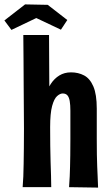

<svg xmlns="http://www.w3.org/2000/svg" viewBox="-56 -852 510 873"><path d="M47 -1Q49 -23 50 -49.5Q51 -76 51.5 -107.5Q52 -139 52.5 -178.5Q53 -218 53 -267Q53 -307 52.5 -341.5Q52 -376 52 -410.5Q52 -445 51.5 -485.5Q51 -526 51 -576.5Q51 -627 50 -693H167Q167 -633 167.5 -585.5Q168 -538 168 -498Q168 -458 168.5 -421.5Q169 -385 170 -349.5Q171 -314 172 -274Q172 -229 172.5 -189.5Q173 -150 174 -116.5Q175 -83 176 -54Q177 -25 177 -1ZM390 1 258 -1Q260 -28 261 -49.5Q262 -71 262.5 -93.5Q263 -116 263.5 -145.5Q264 -175 264 -218Q264 -236 264 -255Q264 -274 264 -297Q264 -320 264 -349Q264 -375 261 -392.5Q258 -410 250.5 -418.5Q243 -427 229 -427Q217 -427 203.5 -415Q190 -403 181 -370Q172 -337 172 -274L130 -256Q130 -300 134.5 -339.5Q139 -379 149 -412.5Q159 -446 175 -470.5Q191 -495 214 -509Q237 -523 267 -523Q300 -523 326.5 -509Q353 -495 368.5 -459Q384 -423 384 -358Q384 -325 384 -302Q384 -279 384 -260.5Q384 -242 384 -222Q384 -179 384.5 -148.5Q385 -118 386 -95Q387 -72 388 -49.5Q389 -27 390 1ZM221 -717 109 -770 -4 -716 -36 -759 58 -832 161 -830 250 -761Z"/></svg>

Font: Truculenta ExtraBold
Style: Regular
Weight: 800
Version: Version 1.002